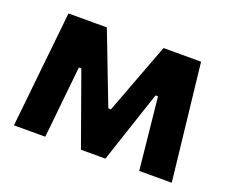

<svg xmlns="http://www.w3.org/2000/svg" viewBox="-89 -636 918 774"><g transform="rotate(20 370.5 -249.5)"><path d="M32.1 0Q38 -54.2 43.5 -107.2Q49 -160.2 54.4 -212.7L61.5 -280.3Q67.4 -334.6 73.1 -389.6Q78.9 -444.7 84.5 -499H249Q263.8 -460.7 278.9 -421.6Q294 -382.6 308.5 -344.3L366.3 -194.3H377.5L434 -344.3Q448.8 -383.4 463.3 -422.2Q477.8 -461 492.3 -499H653.3Q659.3 -445.7 665.5 -389.7Q671.8 -333.7 677.8 -280.2L685.6 -210.2Q691.1 -160.2 697.1 -107Q703.1 -53.8 709.1 0H569.6Q564.8 -47 559.9 -94.5Q555 -142.1 550.2 -188.8L537.9 -308.5H527.3L484.9 -181.3Q469.9 -135.9 454.7 -90.8Q439.5 -45.6 424.6 0H319.5Q303.3 -45.6 287.3 -90.2Q271.2 -134.8 255.3 -179.1L209 -308.5H198.4L186.2 -191.3Q181.2 -143 176.4 -95.4Q171.5 -47.7 166.5 0Z"/></g></svg>

Font: Commissioner Thin
Style: Regular
Weight: 100
Designer: Kostas Bartsokas
Foundry: Kostas Bartsokas
Version: Version 1.001;gftools[0.9.23]